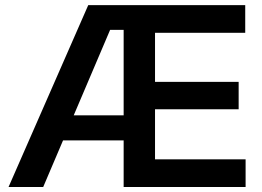

<svg xmlns="http://www.w3.org/2000/svg" viewBox="-20 -748 1046 768"><path d="M14.2 0 333 -727.5H960.9V-616.7H600.1V-420.4H934.6V-311H600.1V-110.8H962.4V0H474.6V-628.4H420.4L152.8 0ZM182.1 -186.5V-286.6H531.2V-186.5Z"/></svg>

Font: Inter 24pt SemiBold
Style: Regular
Weight: 600
Designer: Rasmus Andersson
Foundry: rsms
Version: Version 4.001;git-66647c0bb